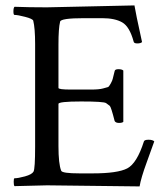

<svg xmlns="http://www.w3.org/2000/svg" viewBox="-20 -667 597 691"><path d="M32.2 -25.4Q44.9 -25.4 69.8 -32.2Q94.7 -39.1 100.6 -49.3Q106.4 -59.6 106.4 -139.6V-508.8Q106.4 -565.4 99.6 -592.8Q96.7 -599.6 70.3 -606.4Q43.9 -613.3 32.2 -613.3Q28.3 -613.3 28.3 -626Q28.3 -638.7 32.2 -642.6Q83 -640.6 148.4 -640.6L463.9 -647.5Q467.3 -624.5 491.2 -515.6Q486.3 -510.7 474.1 -510.7Q461.9 -510.7 460.9 -517.6Q446.3 -571.3 419.9 -586.4Q393.6 -601.6 347.7 -601.6H282.2Q198.2 -601.6 196.3 -588.9Q190.4 -565.4 190.4 -506.8V-350.6Q190.4 -344.7 234.4 -344.7H307.6Q336.9 -344.7 350.6 -348.6Q364.3 -352.5 368.2 -353.5Q372.1 -354.5 378.4 -366.2Q384.8 -377.9 385.7 -383.3Q386.7 -388.7 392.6 -411.1Q393.6 -418 406.2 -418Q418.9 -418 423.8 -413.1V-228.5Q419.9 -224.6 408.2 -224.6Q396.5 -224.6 392.6 -231.4Q379.9 -281.7 375 -286.1Q370.1 -290 361.8 -295.9Q353.5 -301.8 272 -301.8Q190.4 -301.8 190.4 -293V-141.6Q190.4 -77.1 200.2 -52.7Q203.1 -43 266.6 -43H313.5Q403.3 -43 438 -61Q472.7 -79.1 498 -158.2Q500 -164.1 514.6 -164.1Q529.3 -164.1 535.2 -158.2Q529.3 -140.6 508.3 -83.5Q487.3 -26.4 482.4 3.9L149.4 0L32.2 2.9Q29.3 0 29.3 -12.7Q29.3 -25.4 32.2 -25.4Z"/></svg>

Font: CrimsonText-Roman
Style: Roman
Weight: 400
Version: Version 0.13